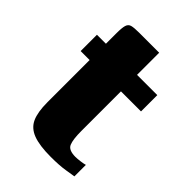

<svg xmlns="http://www.w3.org/2000/svg" viewBox="-160 -575 650 650"><g transform="rotate(45 165.0 -250.5)"><path d="M203 4Q149 4 118.5 -7.5Q88 -19 76 -45.5Q64 -72 64 -119V-321H21V-399H64V-450Q64 -475 67.5 -487Q71 -499 82 -502Q93 -505 117 -505H213Q213 -501 213 -495Q213 -489 213 -480V-399H310V-321H214V-131Q214 -91 221.5 -73Q229 -55 262 -55Q271 -55 285.5 -57Q300 -59 306 -61V-6Q299 -5 271.5 -0.5Q244 4 203 4Z"/></g></svg>

Font: Genos
Style: Bold
Weight: 700
Designer: Robert E. Leuschke
Foundry: Robert E. Leuschke
Version: Version 1.010